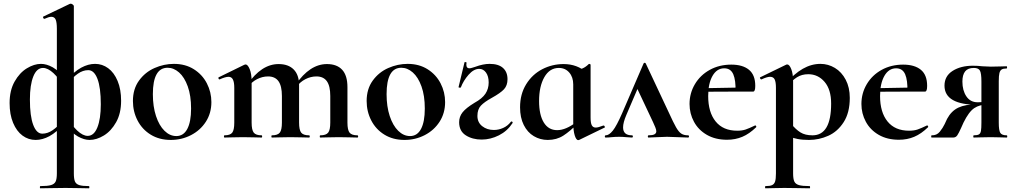

<svg xmlns="http://www.w3.org/2000/svg" viewBox="-20 -745 5505 1040"><path d="M199 263Q238 263 256.5 257.5Q275 252 281.5 238Q288 224 288 194V-589Q288 -624 281.5 -639Q275 -654 258 -654Q245 -654 221 -643H220Q216 -643 214 -648.5Q212 -654 214 -655L358 -724Q360 -725 363 -725Q368 -725 374 -720.5Q380 -716 380 -712V194Q380 224 386 238Q392 252 409 257.5Q426 263 462 263Q464 263 464 269Q464 275 462 275Q429 275 409 274L335 273L255 274Q235 275 199 275Q196 275 196 269Q196 263 199 263ZM32 -187Q32 -255 59 -303Q86 -351 125.5 -375Q165 -399 202 -399Q232 -399 265.5 -380.5Q299 -362 331 -316L322 -275Q300 -321 269.5 -349Q239 -377 213 -377Q179 -377 160.5 -331Q142 -285 142 -206Q142 -116 160 -68.5Q178 -21 209 -21Q238 -21 265.5 -40Q293 -59 315 -87L330 -77Q286 -28 248 -7.5Q210 13 173 13Q134 13 102 -10.5Q70 -34 51 -79.5Q32 -125 32 -187ZM337 -70 346 -111Q368 -66 398.5 -37.5Q429 -9 455 -9Q489 -9 507.5 -55Q526 -101 526 -180Q526 -270 508 -317.5Q490 -365 458 -365Q429 -365 402 -346Q375 -327 353 -299L338 -309Q382 -358 420 -378.5Q458 -399 495 -399Q534 -399 566 -375.5Q598 -352 617 -306.5Q636 -261 636 -199Q636 -131 609 -83Q582 -35 542.5 -11Q503 13 465 13Q436 13 402.5 -5.5Q369 -24 337 -70Z M700 -198Q700 -263 733 -308.5Q766 -354 817 -376.5Q868 -399 922 -399Q984 -399 1030 -370Q1076 -341 1100.5 -293.5Q1125 -246 1125 -192Q1125 -132 1095 -85.5Q1065 -39 1014.5 -13Q964 13 905 13Q843 13 796.5 -15.5Q750 -44 725 -92.5Q700 -141 700 -198ZM1015 -157Q1015 -227 997 -277Q979 -327 950 -352.5Q921 -378 888 -378Q808 -378 808 -235Q808 -168 825 -116.5Q842 -65 871 -36.5Q900 -8 935 -8Q974 -8 994.5 -46.5Q1015 -85 1015 -157Z M1715 -12Q1746 -12 1757.5 -26.5Q1769 -41 1769 -81V-225Q1769 -279 1750.5 -305Q1732 -331 1694 -331Q1663 -331 1634 -316Q1605 -301 1587 -275L1582 -287Q1658 -398 1751 -398Q1805 -398 1833.5 -367Q1862 -336 1862 -273V-81Q1862 -41 1873.5 -26.5Q1885 -12 1916 -12Q1920 -12 1920 -6Q1920 0 1916 0Q1890 0 1875 -1L1815 -2L1757 -1Q1741 0 1715 0Q1712 0 1712 -6Q1712 -12 1715 -12ZM1453 -12Q1484 -12 1495.5 -26.5Q1507 -41 1507 -81V-225Q1507 -279 1488.5 -305Q1470 -331 1432 -331Q1401 -331 1372 -316Q1343 -301 1325 -275L1320 -287Q1396 -398 1489 -398Q1542 -398 1571 -368.5Q1600 -339 1600 -284V-81Q1600 -41 1611.5 -26.5Q1623 -12 1654 -12Q1658 -12 1658 -6Q1658 0 1654 0Q1628 0 1613 -1L1553 -2L1495 -1Q1479 0 1453 0Q1450 0 1450 -6Q1450 -12 1453 -12ZM1196 -12Q1227 -12 1238 -26.5Q1249 -41 1249 -81V-269Q1249 -300 1241.5 -314.5Q1234 -329 1218 -329Q1201 -329 1170 -315H1168Q1165 -315 1163.5 -320Q1162 -325 1164 -326L1303 -394Q1309 -396 1310 -396Q1322 -396 1332.5 -370.5Q1343 -345 1343 -303V-81Q1343 -41 1354.5 -26.5Q1366 -12 1397 -12Q1400 -12 1400 -6Q1400 0 1397 0Q1371 0 1356 -1L1296 -2L1237 -1Q1222 0 1196 0Q1193 0 1193 -6Q1193 -12 1196 -12Z M1966 -198Q1966 -263 1999 -308.5Q2032 -354 2083 -376.5Q2134 -399 2188 -399Q2250 -399 2296 -370Q2342 -341 2366.5 -293.5Q2391 -246 2391 -192Q2391 -132 2361 -85.5Q2331 -39 2280.5 -13Q2230 13 2171 13Q2109 13 2062.5 -15.5Q2016 -44 1991 -92.5Q1966 -141 1966 -198ZM2281 -157Q2281 -227 2263 -277Q2245 -327 2216 -352.5Q2187 -378 2154 -378Q2074 -378 2074 -235Q2074 -168 2091 -116.5Q2108 -65 2137 -36.5Q2166 -8 2201 -8Q2240 -8 2260.5 -46.5Q2281 -85 2281 -157Z M2476 -271Q2475 -270 2471 -270Q2463 -270 2464 -274L2496 -407Q2496 -409 2500 -409Q2503 -409 2505.5 -407.5Q2508 -406 2507 -405Q2506 -401 2506 -395Q2506 -375 2522 -375Q2529 -375 2539.5 -378.5Q2550 -382 2554 -383Q2597 -399 2632 -399Q2680 -399 2704.5 -377Q2729 -355 2729 -316Q2729 -282 2710 -261.5Q2691 -241 2644 -215Q2604 -193 2585 -173Q2566 -153 2566 -117Q2566 -82 2592 -61.5Q2618 -41 2655 -41Q2681 -41 2705.5 -52Q2730 -63 2747 -85Q2748 -87 2751 -87Q2754 -87 2756 -84Q2758 -81 2756 -78Q2728 -35 2682.5 -12Q2637 11 2589 11Q2539 11 2503 -12Q2467 -35 2467 -83Q2467 -113 2485.5 -136.5Q2504 -160 2550 -188Q2592 -211 2609.5 -237.5Q2627 -264 2627 -298Q2627 -332 2612.5 -352Q2598 -372 2576 -372Q2546 -372 2518 -340Q2490 -308 2476 -271Z M2797 -164Q2797 -235 2830 -288.5Q2863 -342 2917 -370Q2971 -398 3033 -398Q3106 -398 3158 -352L3085 -288Q3085 -327 3063.5 -352Q3042 -377 3007 -377Q2957 -377 2928.5 -327Q2900 -277 2900 -198Q2900 -123 2925.5 -81.5Q2951 -40 2998 -40Q3045 -40 3102 -84L3110 -77Q3068 -34 3031.5 -10.5Q2995 13 2947 13Q2906 13 2871.5 -7.5Q2837 -28 2817 -68Q2797 -108 2797 -164ZM3085 -82V-359Q3118 -367 3135.5 -374.5Q3153 -382 3169 -398Q3170 -399 3172 -399Q3174 -399 3176.5 -397.5Q3179 -396 3179 -394V-109Q3179 -79 3185.5 -66.5Q3192 -54 3207 -54Q3220 -54 3248 -65H3250Q3253 -65 3255.5 -60Q3258 -55 3255 -54L3117 13Q3115 14 3112 14Q3101 14 3093 -12Q3085 -38 3085 -82Z M3261 -12Q3279 -12 3299.5 -37.5Q3320 -63 3350 -132L3466 -401Q3468 -405 3472 -405Q3476 -405 3478 -401L3602 -137Q3628 -80 3642 -55.5Q3656 -31 3670 -21.5Q3684 -12 3707 -12Q3712 -12 3712 -6Q3712 0 3707 0Q3689 0 3651 -2Q3611 -4 3593 -4Q3577 -4 3541 -2Q3507 0 3493 0Q3489 0 3489 -6Q3489 -12 3493 -12Q3515 -12 3525 -17.5Q3535 -23 3535 -34Q3535 -42 3529.5 -55.5Q3524 -69 3517 -84L3427 -275L3471 -352L3373 -123Q3355 -81 3355 -55Q3355 -12 3403 -12Q3408 -12 3408 -6Q3408 0 3403 0Q3392 0 3372 -2Q3352 -4 3334 -4Q3313 -4 3293 -2Q3275 0 3261 0Q3256 0 3256 -6Q3256 -12 3261 -12Z M3715 -182Q3715 -240 3744 -289Q3773 -338 3824.5 -366.5Q3876 -395 3941 -395Q4003 -395 4037 -367Q4071 -339 4071 -280Q4071 -249 4060 -249H3964Q3966 -310 3952 -342.5Q3938 -375 3903 -375Q3863 -375 3839.5 -334Q3816 -293 3816 -225Q3816 -137 3856.5 -87Q3897 -37 3973 -37Q4000 -37 4019 -43.5Q4038 -50 4069 -65L4071 -66Q4073 -66 4075.5 -62Q4078 -58 4076 -56Q4039 -20 4001 -4Q3963 12 3918 12Q3855 12 3809 -14.5Q3763 -41 3739 -85.5Q3715 -130 3715 -182ZM3780 -267 3999 -271V-249L3781 -248Z M4127 263Q4151 263 4162.5 257.5Q4174 252 4178.5 238Q4183 224 4183 194V-269Q4183 -301 4176 -315Q4169 -329 4151 -329Q4135 -329 4105 -315H4103Q4100 -315 4097.5 -320Q4095 -325 4097 -326L4239 -395Q4241 -396 4244 -396Q4256 -396 4266 -370.5Q4276 -345 4276 -303V194Q4276 224 4282.5 238Q4289 252 4307.5 257.5Q4326 263 4365 263Q4368 263 4368 269Q4368 275 4365 275Q4328 275 4307 274L4228 273L4169 274Q4154 275 4127 275Q4124 275 4124 269Q4124 263 4127 263ZM4230 -12 4265 -75Q4290 -44 4315.5 -28Q4341 -12 4381 -12Q4482 -12 4482 -184Q4482 -260 4446.5 -301.5Q4411 -343 4358 -343Q4323 -343 4297 -326.5Q4271 -310 4241 -276L4231 -288Q4282 -346 4328.5 -372.5Q4375 -399 4424 -399Q4466 -399 4502.5 -377Q4539 -355 4561 -313Q4583 -271 4583 -215Q4583 -135 4550 -83.5Q4517 -32 4466.5 -9.5Q4416 13 4362 13Q4326 13 4299 7.5Q4272 2 4230 -12Z M4646 -182Q4646 -240 4675 -289Q4704 -338 4755.5 -366.5Q4807 -395 4872 -395Q4934 -395 4968 -367Q5002 -339 5002 -280Q5002 -249 4991 -249H4895Q4897 -310 4883 -342.5Q4869 -375 4834 -375Q4794 -375 4770.5 -334Q4747 -293 4747 -225Q4747 -137 4787.5 -87Q4828 -37 4904 -37Q4931 -37 4950 -43.5Q4969 -50 5000 -65L5002 -66Q5004 -66 5006.5 -62Q5009 -58 5007 -56Q4970 -20 4932 -4Q4894 12 4849 12Q4786 12 4740 -14.5Q4694 -41 4670 -85.5Q4646 -130 4646 -182ZM4711 -267 4930 -271V-249L4712 -248Z M5433 0Q5410 0 5397 -1L5347 -2L5292 -1Q5279 0 5254 0Q5252 0 5252 -6Q5252 -12 5254 -12Q5274 -12 5282.5 -17Q5291 -22 5293.5 -36Q5296 -50 5296 -81V-181L5331 -179Q5287 -179 5257.5 -159.5Q5228 -140 5199 -81L5186 -52Q5173 -23 5165 -11.5Q5157 0 5143 0H5026Q5024 0 5024 -6Q5024 -12 5026 -12Q5054 -11 5070.5 -31.5Q5087 -52 5097 -73Q5107 -94 5110 -101Q5133 -144 5171 -162Q5209 -180 5272 -180L5279 -177Q5096 -177 5096 -281Q5096 -333 5140 -361Q5184 -389 5250 -389Q5276 -389 5301 -386Q5333 -384 5347 -384L5396 -385Q5409 -386 5432 -386Q5435 -386 5435 -380Q5435 -374 5432 -374Q5414 -374 5405.5 -368.5Q5397 -363 5393.5 -349Q5390 -335 5390 -305V-81Q5390 -38 5398.5 -25Q5407 -12 5433 -12Q5436 -12 5436 -6Q5436 0 5433 0ZM5276 -191Q5311 -191 5334 -196L5296 -185V-303Q5296 -348 5288 -362.5Q5280 -377 5255 -377Q5223 -377 5208 -358.5Q5193 -340 5193 -303Q5193 -255 5214.5 -223Q5236 -191 5276 -191Z"/></svg>

Font: Cormorant Infant
Style: Bold
Weight: 700
Designer: Christian Thalmann (Catharsis Fonts)
Foundry: Catharsis Fonts
Version: Version 4.000